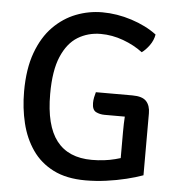

<svg xmlns="http://www.w3.org/2000/svg" viewBox="-51 -744 746 806"><g transform="rotate(5 321.5 -341.5)"><path d="M578.5 -622.5Q574.5 -598 558.8 -576.2Q543 -554.5 527 -543.5Q491.5 -570.5 444.5 -587.8Q397.5 -605 349.5 -605Q296 -605 253 -578.8Q210 -552.5 184.8 -493.5Q159.5 -434.5 159.5 -335.5Q159.5 -202.5 209 -138.8Q258.5 -75 357.5 -75Q410.5 -75 455.8 -86.8Q501 -98.5 525 -108.5L579.5 -29.5Q549.5 -18.5 509.8 -8.8Q470 1 426 7Q382 13 338.5 13Q258 13 202.8 -15Q147.5 -43 113.8 -91.8Q80 -140.5 64.8 -203.5Q49.5 -266.5 49.5 -336.5Q49.5 -432 74.5 -500.2Q99.5 -568.5 142.2 -611.8Q185 -655 238.2 -675.5Q291.5 -696 348 -696Q410 -696 472 -676Q534 -656 578.5 -622.5ZM478 -204Q478 -239 480 -269Q482 -299 487.5 -322L579.5 -290.5V-29.5L478 -27.5ZM504 -359.5Q546 -359.5 562.8 -341.2Q579.5 -323 579.5 -290.5V-268H394.5Q374.5 -268 358.2 -276.2Q342 -284.5 342 -313.5Q342 -325 344.5 -337.5Q347 -350 350 -359.5Z"/></g></svg>

Font: Signika
Style: Regular
Weight: 400
Designer: Anna Giedry
Foundry: Anna Giedry
Version: Version 2.001